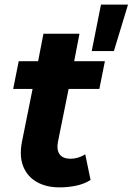

<svg xmlns="http://www.w3.org/2000/svg" viewBox="-20 -803 574 831"><path d="M238 8Q180 8 139 -15.5Q98 -39 80.5 -83Q63 -127 75 -189L121 -418H37L61 -538H145L168 -657H324L301 -538H434L410 -418H277L231 -190Q224 -156 237.5 -136Q251 -116 286 -116Q318 -116 349 -135L372 -24Q343 -6 308 1Q273 8 238 8ZM377 -582 417 -783H534L473 -582Z"/></svg>

Font: Montserrat
Style: Bold Italic
Weight: 700
Italic angle: -11.3°
Designer: Julieta Ulanovsky
Foundry: Julieta Ulanovsky
Version: Version 9.000; ttfautohint (v1.8.4.7-5d5b)